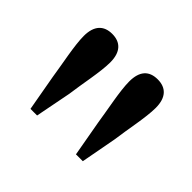

<svg xmlns="http://www.w3.org/2000/svg" viewBox="-88 -939 594 594"><g transform="rotate(45 208.5 -642.5)"><path d="M109 -814C73 -814 51 -793 51 -747C51 -706 66 -637 73 -589L94 -471H123L146 -589C152 -637 167 -705 167 -747C167 -793 145 -814 109 -814ZM308 -814C271 -814 250 -793 250 -747C250 -706 265 -637 272 -589L293 -471H323L345 -589C351 -637 366 -705 366 -747C366 -793 344 -814 308 -814Z"/></g></svg>

Font: Noto Serif SC SemiBold
Style: Regular
Weight: 600
Designer: Ryoko NISHIZUKA 西塚涼子 (kana & ideographs); Frank Grießhammer (Latin, Greek & Cyrillic); Wenlong ZHANG 张文龙 (bopomofo); San
Foundry: Adobe
Version: Version 2.001;hotconv 1.1.0;makeotfexe 2.6.0